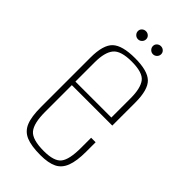

<svg xmlns="http://www.w3.org/2000/svg" viewBox="-196 -660 725 725"><g transform="rotate(45 166.5 -297.5)"><path d="M176 9Q127 9 99.5 -2.5Q72 -14 60.5 -42Q49 -70 49 -121V-385Q49 -453 75.5 -478Q102 -503 170 -503Q237 -503 263 -478Q289 -453 289 -385V-262H73V-119Q73 -59 92.5 -35Q112 -11 174 -11Q229 -11 247 -34Q265 -57 265 -119V-173H289V-122Q289 -73 278 -44Q267 -15 242.5 -3Q218 9 176 9ZM73 -281H265V-384Q265 -437 247 -461Q229 -485 170 -485Q112 -485 92.5 -461Q73 -437 73 -384ZM127 -561Q118 -561 111.5 -567.5Q105 -574 105 -583Q105 -592 111.5 -598Q118 -604 127 -604Q136 -604 142.5 -598Q149 -592 149 -583Q149 -574 142.5 -567.5Q136 -561 127 -561ZM207 -561Q198 -561 191.5 -567.5Q185 -574 185 -583Q185 -592 191.5 -598Q198 -604 207 -604Q216 -604 222.5 -598Q229 -592 229 -583Q229 -574 222.5 -567.5Q216 -561 207 -561Z"/></g></svg>

Font: Alumni Sans Thin Thin
Style: Regular
Weight: 250
Version: Version 1.018